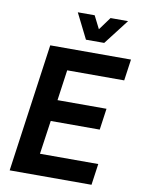

<svg xmlns="http://www.w3.org/2000/svg" viewBox="-96 -948 747 1012"><g transform="rotate(10 278.0 -441.5)"><path d="M327.1 -882.8 361.8 -814 412.1 -882.8H505.9L401.9 -748H304.2L236.8 -882.8ZM27.8 0 124 -686H556.2L540 -571.8H234.9L211.9 -408.2H474.1L458 -293.9H195.8L169.9 -113.8H481.9L465.8 0Z"/></g></svg>

Font: Archivo Narrow
Style: Bold Italic
Weight: 700
Italic angle: -8°
Designer: Hector Gatti
Foundry: Hector Gatti
Version: 1.002; ttfautohint (v0.8)